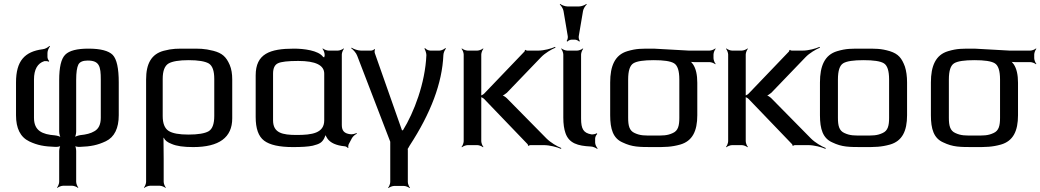

<svg xmlns="http://www.w3.org/2000/svg" viewBox="-20 -743 5326 983"><path d="M303 208H350C359 208 374 214 379 219L381 217C376 212 370 197 370 188V30C370 21 367 4 362 -1L359 2C364 7 380 10 389 9C445 7 480 0 522 -20C566 -41 588 -87 588 -153V-321C588 -393 578 -440 557 -462C536 -483 495 -494 433 -494C374 -494 335 -484 314 -463C293 -442 283 -399 283 -332V-70C283 -59 287 -41 293 -36L295 -38C290 -44 272 -49 261 -50C197 -55 154 -73 154 -140V-336C154 -387 172 -419 207 -430C213 -431 226 -430 230 -427L232 -431C228 -433 223 -444 223 -451V-472C223 -483 230 -499 236 -505L233 -508C227 -501 211 -492 199 -491C106 -479 62 -431 62 -321V-153C62 -86 84 -41 130 -19C172 1 207 7 263 9C272 10 289 7 294 2L291 -1C287 4 283 21 283 30V188C283 197 277 212 272 217L274 219C279 214 294 208 303 208ZM496 -336V-140C496 -106 485 -83 463 -71C445 -60 421 -54 390 -51C380 -49 363 -44 358 -38L361 -36C366 -41 370 -59 370 -69V-334C370 -372 374 -398 381 -412C388 -426 404 -433 429 -433C489 -433 496 -403 496 -336Z M819 -37C824 -25 837 -14 859 -6C884 5 920 10 969 10C1102 10 1169 -39 1169 -137V-336C1169 -365 1165 -390 1156 -411C1138 -452 1118 -471 1072 -483C1024 -495 1003 -494 944 -494C885 -494 864 -495 818 -483C755 -466 728 -417 728 -336V188C728 197 722 212 717 217L719 219C724 214 739 208 748 208H798C807 208 822 214 827 219L829 217C824 212 818 197 818 188V71C818 52 817 -9 817 -36C817 -38 819 -41 819 -42L815 -41C815 -40 818 -39 819 -37ZM1077 -149C1077 -108 1067 -82 1048 -71C1029 -60 994 -54 945 -54C897 -54 863 -60 843 -73C823 -86 813 -111 813 -149V-339C813 -380 823 -406 843 -418C862 -429 897 -435 946 -435C995 -435 1030 -429 1049 -418C1068 -406 1077 -380 1077 -339V-149Z M1730 -103V-464C1730 -473 1736 -488 1741 -493L1739 -495C1734 -490 1719 -484 1710 -484H1662C1653 -484 1638 -490 1633 -495L1631 -493C1636 -488 1642 -473 1642 -464V-457C1642 -454 1638 -448 1639 -446L1642 -447C1642 -449 1636 -450 1634 -452C1610 -485 1535 -494 1485 -494C1362 -494 1289 -468 1289 -357V-144C1289 -85 1303 -45 1332 -23C1361 -1 1410 10 1480 10C1524 10 1558 8 1581 3C1617 -6 1628 -13 1640 -35C1644 -43 1648 -54 1648 -61L1644 -60C1644 -54 1651 -41 1656 -34C1671 -12 1701 2 1745 6C1750 6 1759 11 1761 15L1764 13C1762 9 1763 0 1765 -4L1782 -36C1787 -45 1799 -55 1807 -58L1805 -62C1798 -58 1783 -54 1772 -56C1744 -60 1730 -72 1730 -103ZM1499 -52C1426 -52 1378 -62 1378 -127V-366C1378 -393 1386 -411 1403 -419C1419 -427 1454 -431 1507 -431C1596 -431 1640 -409 1640 -366V-127C1640 -61 1577 -52 1499 -52Z M2043 -76H2038L1899 -471C1897 -476 1898 -486 1900 -490L1897 -492C1895 -488 1885 -484 1880 -484H1828C1812 -484 1790 -492 1780 -499L1778 -496C1788 -489 1804 -472 1809 -457L1977 -20C1977 -20 1979 -15 1979 -15L1978 -19C1978 -19 1978 -14 1978 -13V189C1978 198 1972 213 1967 218L1969 220C1974 215 1989 209 1998 209H2048C2057 209 2072 215 2077 220L2079 218C2074 213 2068 198 2068 189V23C2068 19 2064 18 2062 20L2065 23C2067 21 2075 7 2077 3C2186 -164 2244 -318 2250 -461C2250 -471 2257 -488 2263 -494L2260 -497C2254 -491 2240 -484 2230 -484H2183C2173 -484 2160 -491 2156 -497L2153 -494C2157 -488 2163 -471 2163 -461C2157 -317 2099 -166 2043 -76Z M2778 -34 2575 -240C2568 -247 2554 -256 2547 -256V-252C2554 -252 2568 -262 2575 -268L2750 -450C2770 -471 2804 -491 2824 -499L2822 -503C2802 -494 2765 -484 2736 -484H2679C2676 -484 2671 -486 2671 -488L2667 -486C2668 -485 2666 -479 2664 -478L2459 -264C2453 -257 2439 -252 2433 -252V-248C2439 -248 2453 -243 2459 -236L2680 -6C2682 -5 2684 1 2683 2L2687 4C2687 2 2692 0 2695 0H2764C2794 0 2832 10 2852 19L2854 15C2833 7 2799 -13 2778 -34ZM2444 -20V-464C2444 -473 2450 -488 2455 -493L2453 -495C2448 -490 2433 -484 2424 -484H2374C2365 -484 2350 -490 2345 -495L2343 -493C2348 -488 2354 -473 2354 -464V-20C2354 -11 2348 4 2343 9L2345 11C2350 6 2365 0 2374 0H2424C2433 0 2448 6 2453 11L2455 9C2450 4 2444 -11 2444 -20Z M2955 -136V-464C2955 -473 2961 -488 2966 -493L2964 -495C2959 -490 2944 -484 2935 -484H2884C2875 -484 2860 -490 2855 -495L2853 -493C2858 -488 2864 -473 2864 -464V-141C2864 -108 2868 -82 2875 -62C2893 -9 2939 4 3004 7C3015 7 3031 14 3037 19L3040 17C3034 11 3027 -3 3027 -13V-34C3027 -42 3033 -54 3038 -57L3035 -61C3031 -57 3016 -54 3008 -55C2967 -62 2955 -83 2955 -136ZM2943 -557 2965 -687C2967 -699 2977 -714 2984 -720L2982 -723C2975 -717 2957 -710 2945 -710H2885C2873 -710 2855 -717 2848 -723L2846 -720C2853 -714 2863 -699 2865 -687L2887 -557C2888 -549 2885 -537 2881 -533L2885 -530C2888 -535 2900 -540 2907 -540H2923C2930 -540 2942 -535 2945 -530L2949 -533C2945 -537 2942 -549 2943 -557Z M3327 -494C3264 -494 3239 -495 3192 -481C3128 -462 3104 -405 3104 -321V-153C3104 -82 3119 -35 3167 -14C3217 10 3251 10 3327 10C3388 10 3416 10 3463 -3C3525 -21 3550 -72 3550 -153V-319C3550 -360 3543 -392 3528 -414C3523 -421 3516 -429 3511 -432L3509 -429C3514 -426 3526 -425 3534 -425H3613C3622 -425 3637 -419 3642 -414L3644 -416C3639 -421 3633 -436 3633 -445V-464C3633 -473 3639 -488 3644 -493L3642 -495C3637 -490 3622 -484 3613 -484H3506C3489 -484 3345 -494 3327 -494ZM3458 -140C3458 -100 3452 -74 3425 -62C3395 -48 3374 -49 3327 -49C3280 -49 3259 -48 3229 -62C3202 -74 3196 -100 3196 -140V-336C3196 -381 3205 -408 3223 -419C3241 -430 3276 -435 3327 -435C3378 -435 3413 -430 3431 -419C3449 -408 3458 -381 3458 -336V-140Z M4132 -34 3929 -240C3922 -247 3908 -256 3901 -256V-252C3908 -252 3922 -262 3929 -268L4104 -450C4124 -471 4158 -491 4178 -499L4176 -503C4156 -494 4119 -484 4090 -484H4033C4030 -484 4025 -486 4025 -488L4021 -486C4022 -485 4020 -479 4018 -478L3813 -264C3807 -257 3793 -252 3787 -252V-248C3793 -248 3807 -243 3813 -236L4034 -6C4036 -5 4038 1 4037 2L4041 4C4041 2 4046 0 4049 0H4118C4148 0 4186 10 4206 19L4208 15C4187 7 4153 -13 4132 -34ZM3798 -20V-464C3798 -473 3804 -488 3809 -493L3807 -495C3802 -490 3787 -484 3778 -484H3728C3719 -484 3704 -490 3699 -495L3697 -493C3702 -488 3708 -473 3708 -464V-20C3708 -11 3702 4 3697 9L3699 11C3704 6 3719 0 3728 0H3778C3787 0 3802 6 3807 11L3809 9C3804 4 3798 -11 3798 -20Z M4624 -321C4624 -353 4620 -380 4613 -402C4597 -445 4580 -467 4536 -481C4489 -495 4464 -494 4401 -494C4338 -494 4313 -495 4266 -481C4202 -462 4178 -405 4178 -321V-153C4178 -82 4193 -35 4241 -14C4291 10 4325 10 4401 10C4462 10 4490 10 4537 -3C4599 -21 4624 -72 4624 -153V-321ZM4532 -140C4532 -100 4526 -74 4499 -62C4469 -48 4448 -49 4401 -49C4354 -49 4333 -48 4303 -62C4276 -74 4270 -100 4270 -140V-336C4270 -381 4279 -408 4297 -419C4315 -430 4350 -435 4401 -435C4452 -435 4487 -430 4505 -419C4523 -408 4532 -381 4532 -336V-140Z M4969 -494C4906 -494 4881 -495 4834 -481C4770 -462 4746 -405 4746 -321V-153C4746 -82 4761 -35 4809 -14C4859 10 4893 10 4969 10C5030 10 5058 10 5105 -3C5167 -21 5192 -72 5192 -153V-319C5192 -360 5185 -392 5170 -414C5165 -421 5158 -429 5153 -432L5151 -429C5156 -426 5168 -425 5176 -425H5255C5264 -425 5279 -419 5284 -414L5286 -416C5281 -421 5275 -436 5275 -445V-464C5275 -473 5281 -488 5286 -493L5284 -495C5279 -490 5264 -484 5255 -484H5148C5131 -484 4987 -494 4969 -494ZM5100 -140C5100 -100 5094 -74 5067 -62C5037 -48 5016 -49 4969 -49C4922 -49 4901 -48 4871 -62C4844 -74 4838 -100 4838 -140V-336C4838 -381 4847 -408 4865 -419C4883 -430 4918 -435 4969 -435C5020 -435 5055 -430 5073 -419C5091 -408 5100 -381 5100 -336V-140Z"/></svg>

Font: Gamestation Storm
Style: Regular
Weight: 400
Designer: Jonas Hecksher
Foundry: Jonas Hecksher, Playtypeª, e-types AS
Version: Version 1.003